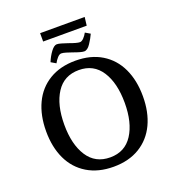

<svg xmlns="http://www.w3.org/2000/svg" viewBox="-169 -1101 1147 1251"><g transform="rotate(-20 404.5 -476.0)"><path d="M69 -352Q69 -462 108 -545Q147 -628 223 -674Q299 -720 405 -720Q511 -720 586.5 -674Q662 -628 701 -545Q740 -462 740 -352Q740 -242 701 -159.5Q662 -77 586.5 -31Q511 15 405 15Q299 15 223 -31Q147 -77 108 -159.5Q69 -242 69 -352ZM614 -352Q614 -490 560.5 -572.5Q507 -655 405 -655Q302 -655 248.5 -572.5Q195 -490 195 -352Q195 -215 248.5 -132.5Q302 -50 405 -50Q507 -50 560.5 -132.5Q614 -215 614 -352ZM328 -862Q340 -862 360 -856Q380 -850 401 -843Q455 -823 475 -823Q488 -823 502 -837.5Q516 -852 526 -871L560 -851Q547 -822 525.5 -789.5Q504 -757 481 -757Q461 -757 407 -777Q387 -784 367 -790Q347 -796 335 -796Q322 -796 308 -780.5Q294 -765 284 -746L250 -766Q265 -803 287 -832.5Q309 -862 328 -862ZM251 -967H560L553 -909H251Z"/></g></svg>

Font: Andada Pro SemiBold
Style: Regular
Weight: 600
Designer: Carolina Giovagnoli
Foundry: Huerta Tipografica
Version: Version 3.005